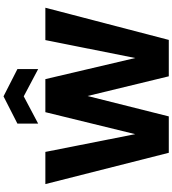

<svg xmlns="http://www.w3.org/2000/svg" viewBox="36 -1016 980 1092"><g transform="rotate(-90 526.0 -470.0)"><path d="M1028 -702 845 0H638L526 -462L410 0H203L25 -702H208L309 -191L434 -702H622L742 -191L844 -702ZM524 -825 369 -743V-861L524 -940L679 -861V-743Z"/></g></svg>

Font: MSTAGE
Style: Bold
Weight: 700
Designer: Ninad Kale (Devanagari), Jonny Pinhorn (Latin)
Foundry: Indian Type Foundry
Version: 4.004